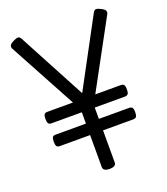

<svg xmlns="http://www.w3.org/2000/svg" viewBox="-173 -1095 1066 1227"><g transform="rotate(-20 359.5 -481.0)"><path d="M359 14Q315 14 315 -14V-232H109Q94 -232 88 -240.5Q82 -249 82 -271Q82 -294 88 -302Q94 -310 109 -310H315V-387H109Q94 -387 88 -395.5Q82 -404 82 -426Q82 -449 88 -457Q94 -465 109 -465H283L37 -920Q30 -933 35.5 -944Q41 -955 62 -965Q81 -975 93.5 -975.5Q106 -976 115 -959L359 -501L605 -959Q614 -976 626 -975.5Q638 -975 657 -965Q678 -955 683.5 -944Q689 -933 682 -920L435 -465H608Q623 -465 629.5 -457Q636 -449 636 -426Q636 -404 629.5 -395.5Q623 -387 608 -387H403V-310H608Q623 -310 629.5 -302Q636 -294 636 -271Q636 -249 629.5 -240.5Q623 -232 608 -232H403V-14Q403 14 359 14Z"/></g></svg>

Font: Playwrite IT Trad
Style: Regular
Weight: 400
Designer: Veronika Burian, José Scaglione
Foundry: TypeTogether
Version: Version 1.002